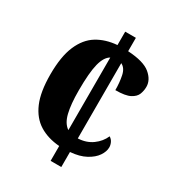

<svg xmlns="http://www.w3.org/2000/svg" viewBox="-173 -817 839 919"><g transform="rotate(30 246.5 -357.0)"><path d="M248 -82Q183 -87 136.5 -116Q90 -145 65 -203.5Q40 -262 40 -358Q40 -457 66 -517.5Q92 -578 138.5 -606.5Q185 -635 248 -640V-714H307V-640Q395 -635 431.5 -604.5Q468 -574 468 -536Q468 -515 460.5 -495Q453 -475 427.5 -461.5Q402 -448 347 -448Q347 -490 339.5 -526Q332 -562 307 -574V-158Q353 -160 386 -184Q419 -208 434 -243Q447 -235 453 -222Q459 -209 459 -196Q459 -173 442.5 -148.5Q426 -124 392 -105.5Q358 -87 307 -83V0H248ZM248 -571Q221 -556 208.5 -507Q196 -458 196 -359Q196 -283 207.5 -236Q219 -189 248 -170Z"/></g></svg>

Font: Noto Serif Hebrew Condensed ExtraBold
Style: Regular
Weight: 800
Width: 3
Designer: Monotype Design Team
Foundry: Monotype Imaging Inc.
Version: Version 2.004; ttfautohint (v1.8.4.7-5d5b)